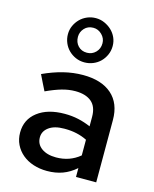

<svg xmlns="http://www.w3.org/2000/svg" viewBox="-121 -892 787 982"><g transform="rotate(15 272.0 -401.0)"><path d="M40 0ZM223 9Q184 9 150.5 -2Q117 -13 92.5 -33.5Q68 -54 54 -82.5Q40 -111 40 -146Q40 -215 93.5 -256Q147 -297 237 -297Q275 -297 309 -289.5Q343 -282 375 -268V-318Q375 -372 344.5 -397.5Q314 -423 259 -423Q224 -423 187.5 -412.5Q151 -402 106 -381Q96 -401 86 -421Q76 -441 66 -462Q120 -487 172 -500Q224 -513 276 -513Q374 -513 428 -465.5Q482 -418 482 -330V0H375V-47Q342 -18 305 -4.5Q268 9 223 9ZM144 -148Q144 -112 173 -91Q202 -70 250 -70Q322 -70 375 -114V-197Q323 -223 258 -223H253Q202 -223 173 -202Q144 -181 144 -148ZM264 -577Q239 -577 217.5 -586.5Q196 -596 180 -612Q164 -628 155 -649.5Q146 -671 146 -695Q146 -719 155.5 -740Q165 -761 181 -777Q197 -793 218.5 -802Q240 -811 264 -811Q288 -811 309.5 -801.5Q331 -792 347.5 -776.5Q364 -761 373.5 -740Q383 -719 383 -695Q383 -670 373.5 -648.5Q364 -627 348 -611Q332 -595 310 -586Q288 -577 264 -577ZM264 -628Q291 -628 310 -647Q329 -666 329 -695Q329 -721 309.5 -740.5Q290 -760 264 -760Q235 -760 217 -740.5Q199 -721 199 -695Q199 -666 217 -647Q235 -628 264 -628Z"/></g></svg>

Font: Rosa Sans Medium
Style: Regular
Weight: 500
Designer: Pentagram / MCKL
Foundry: Pentagram / MCKL
Version: Version 1.005;September 16, 2019;FontCreator 11.5.0.2425 64-